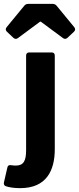

<svg xmlns="http://www.w3.org/2000/svg" viewBox="-67 -764 404 981"><path d="M57.6 -735.4 -33.2 -625C-39.1 -617.2 -39.1 -609.4 -32.2 -602.5L2 -570.3C8.8 -564.5 16.6 -563.5 24.4 -569.3L137.7 -653.3H141.6L254.9 -569.3C262.7 -563.5 270.5 -564.5 277.3 -570.3L311.5 -602.5C318.4 -609.4 318.4 -617.2 312.5 -625L221.7 -735.4C216.8 -741.2 210 -744.1 202.1 -744.1H77.1C69.3 -744.1 62.5 -741.2 57.6 -735.4ZM-37.1 187.5C-18.6 193.4 3.9 197.3 36.1 197.3C170.9 197.3 212.9 106.4 212.9 -2V-480.5C212.9 -490.2 207 -496.1 197.3 -496.1H82C72.3 -496.1 66.4 -490.2 66.4 -480.5V2.9C66.4 57.6 53.7 82 13.7 82C4.9 82 -2 81.1 -9.8 80.1C-20.5 78.1 -27.3 81.1 -29.3 91.8L-46.9 168C-48.8 176.8 -45.9 184.6 -37.1 187.5Z"/></svg>

Font: Ed Sans Neue
Style: Bold
Weight: 700
Designer: Stephen Hutchings
Version: Version 1.004;PS 001.004;hotconv 1.0.88;makeotf.lib2.5.64775